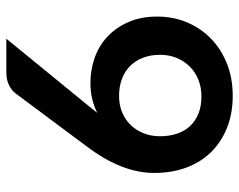

<svg xmlns="http://www.w3.org/2000/svg" viewBox="-96 -668 771 620"><g transform="rotate(-90 290.0 -357.5)"><path d="M261 -460.5 236 -429.5Q257 -440 281.2 -445.8Q305.5 -451.5 333.5 -451.5Q374.5 -451.5 413.2 -438Q452 -424.5 481.5 -397.2Q511 -370 529 -329.5Q547 -289 547 -235Q547 -184.5 528.5 -140.2Q510 -96 476.5 -63Q443 -30 395.8 -11Q348.5 8 291.5 8Q233.5 8 187.5 -10.5Q141.5 -29 109 -62.2Q76.5 -95.5 59.2 -142.2Q42 -189 42 -246Q42 -297 62.8 -350.8Q83.5 -404.5 127 -462.5L299.5 -694Q308.5 -706 325.8 -714.5Q343 -723 365.5 -723H475.5ZM289 -93Q318.5 -93 343.2 -103Q368 -113 385.8 -131Q403.5 -149 413.5 -173.2Q423.5 -197.5 423.5 -226Q423.5 -257 414 -281.8Q404.5 -306.5 387 -323.8Q369.5 -341 345 -350Q320.5 -359 291 -359Q261.5 -359 237.5 -349Q213.5 -339 196.5 -321.2Q179.5 -303.5 170 -279.2Q160.5 -255 160.5 -227Q160.5 -197 168.8 -172.2Q177 -147.5 193.2 -130Q209.5 -112.5 233.5 -102.8Q257.5 -93 289 -93Z"/></g></svg>

Font: Lato 2
Style: Bold
Weight: 700
Designer: Lukasz Dziedzic with Adam Twardoch and Botio Nikoltchev
Foundry: tyPoland Lukasz Dziedzic
Version: Version 2.015; 2015-08-06; http://www.latofonts.com/